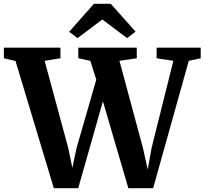

<svg xmlns="http://www.w3.org/2000/svg" viewBox="-40 -995 1080 1015"><path d="M-19.5 -687V-743H279.5V-687L196 -673.5L320.5 -213.5L342.5 -107.5L365 -213.5L469 -574L437.5 -673.5L374 -687V-743H683V-687L591.5 -673.5L715.5 -213.5L741 -99L761.5 -213.5L876.5 -673.5L788 -687V-743H1021V-687L958 -673.5L769.5 0H638.5L504 -459.5L373.5 0H244.5L42 -672.5ZM370 -793.5 325.5 -827 456.5 -975H545.5L676.5 -828L632 -793.5L501 -892Z"/></svg>

Font: Merriweather 36pt
Style: Bold
Weight: 700
Designer: Eben Sorkin
Foundry: Eben Sorkin
Version: Version 2.100